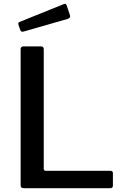

<svg xmlns="http://www.w3.org/2000/svg" viewBox="-20 -985 650 1005"><path d="M88 -727Q88 -742 102 -742H196Q209 -742 209 -727V-102Q209 -91 219 -91H557Q571 -91 571 -79V-13Q571 -7 567.5 -3.5Q564 0 557 0H105Q95 0 91.5 -4Q88 -8 88 -16V-727ZM329 -957 346 -906Q351 -891 334 -886L104 -820Q97 -818 93 -819.5Q89 -821 86 -828L77 -854Q73 -867 82 -870L315 -964Q325 -968 329 -957Z"/></svg>

Font: Libre Franklin Thin Medium
Style: Regular
Weight: 500
Version: Version 3.000